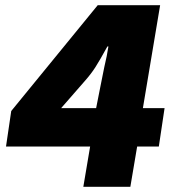

<svg xmlns="http://www.w3.org/2000/svg" viewBox="-20 -715 692 735"><path d="M299 0 325 -154H3L23 -290L354 -695H593L527 -301H610L588 -154H505L479 0ZM348 -301 362 -372 379 -457Q390 -503 395 -537H391Q362 -484 345 -457.5Q328 -431 303 -403L214 -301Z"/></svg>

Font: Nebula Sans Black
Style: Regular
Weight: 900
Italic angle: -9°
Designer: Paul D. Hunt for Adobe (as Source Sans)
Foundry: Nebula Entertainment & Broadcasting LLC
Version: Version 1.010